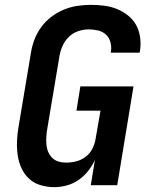

<svg xmlns="http://www.w3.org/2000/svg" viewBox="-20 -763 640 791"><path d="M204 8Q175 8 147.5 0Q120 -8 100 -26.5Q80 -45 68.5 -70Q57 -95 53 -123Q49 -151 50 -180Q51 -209 56 -238L107 -543Q111 -570 121 -597.5Q131 -625 148.5 -649.5Q166 -674 190 -692.5Q214 -711 241 -722.5Q268 -734 297 -738.5Q326 -743 353 -743Q382 -743 409.5 -739.5Q437 -736 461.5 -726Q486 -716 507 -699.5Q528 -683 540.5 -660.5Q553 -638 557 -610.5Q561 -583 557 -555L555 -546H436L437 -550Q440 -570 435 -589Q430 -608 416.5 -620.5Q403 -633 384 -637.5Q365 -642 345 -642Q323 -642 300.5 -634Q278 -626 261.5 -609Q245 -592 236 -570Q227 -548 224 -526L173 -222Q171 -206 170.5 -191Q170 -176 172 -161Q174 -146 180.5 -133Q187 -120 197.5 -110.5Q208 -101 222.5 -97Q237 -93 253 -93Q273 -93 294.5 -98.5Q316 -104 334 -118Q352 -132 361.5 -152Q371 -172 374 -192L394 -307H295L311 -407H530L463 0H354L371 -104Q360 -80 343 -58.5Q326 -37 303.5 -21.5Q281 -6 255 1Q229 8 204 8Z"/></svg>

Font: Iosevka Aile Oblique
Style: Bold
Weight: 700
Italic angle: -9°
Designer: Belleve Invis
Foundry: Belleve Invis
Version: Version 31.1.0; ttfautohint (v1.8.4)